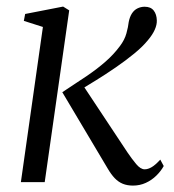

<svg xmlns="http://www.w3.org/2000/svg" viewBox="-20 -554 530 584"><path d="M43.5 0 110.5 -472 52.5 -490.5 56.5 -511.5 172 -534 190.5 -522.5 116 0ZM384.5 10.5Q367 10.5 353.5 5Q340 -0.5 329 -12Q318 -23.5 307.5 -41.5L169.5 -273.5Q211 -300.5 243.8 -322.8Q276.5 -345 301.2 -366.8Q326 -388.5 344.5 -413.5Q359 -432.5 364.5 -452.5Q370 -472.5 371.5 -487Q374.5 -502.5 381.2 -513Q388 -523.5 398.2 -528.5Q408.5 -533.5 420 -533.5Q438.5 -533.5 447.5 -522Q456.5 -510.5 457 -492Q457.5 -479 450.8 -463.8Q444 -448.5 430.5 -432.5Q414.5 -412.5 388.2 -391Q362 -369.5 331.8 -348.8Q301.5 -328 273.2 -310.5Q245 -293 225 -281L227.5 -302L368 -90Q380.5 -71.5 394 -55.2Q407.5 -39 420 -39Q430 -39 441.2 -45.5Q452.5 -52 467.5 -68.5L478 -49Q469.5 -33.5 455.5 -19.8Q441.5 -6 423.5 2.2Q405.5 10.5 384.5 10.5Z"/></svg>

Font: Merriweather 96pt Light
Style: Italic
Weight: 300
Italic angle: -7.8°
Version: Version 2.101